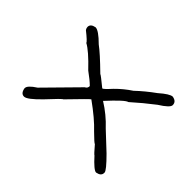

<svg xmlns="http://www.w3.org/2000/svg" viewBox="-90 -659 681 681"><g transform="rotate(45 250.0 -318.5)"><path d="M444.3 -509.8Q465.8 -506.3 465.8 -488.3Q465.8 -475.6 426.8 -451.2Q385.3 -419.4 346.7 -384.8Q334 -382.8 280.3 -324.2Q322.8 -297.9 356.4 -261.7L420.9 -201.2Q463.9 -158.2 463.9 -148.4V-146.5Q463.9 -130.9 442.4 -127Q430.7 -127 395.5 -166Q393.1 -166 368.2 -195.3Q364.7 -195.3 335 -224.6Q303.7 -258.3 247.1 -298.8Q244.1 -298.3 176.8 -228.5Q172.9 -228.5 127.9 -179.7Q86.4 -136.7 71.3 -136.7Q55.7 -136.7 51.8 -158.2V-160.2Q51.8 -173.3 83 -193.4L200.2 -312.5Q210 -316.9 210 -328.1Q194.8 -343.3 167 -363.3Q118.2 -414.6 92.8 -427.7Q92.8 -432.6 59.6 -459Q55.7 -465.3 55.7 -470.7Q55.7 -486.3 77.1 -490.2Q92.8 -490.2 127.9 -455.1Q152.8 -437 206.1 -384.8Q209 -384.8 247.1 -353.5Q251.5 -353.5 276.4 -380.9Q301.3 -406.2 331.1 -425.8Q360.8 -454.1 397.5 -480.5Q430.2 -509.3 444.3 -509.8Z"/></g></svg>

Font: CEF Fonts CJK Mono
Style: Regular
Weight: 400
Designer: PartyBoss (派对大魔王)
Version: Release 2.25